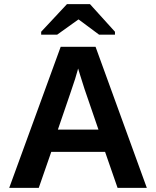

<svg xmlns="http://www.w3.org/2000/svg" viewBox="-20 -916 762 936"><path d="M553.2 0 492.2 -175.8H230L168.9 0H24.9L275.9 -688H445.8L695.8 0ZM360.8 -582 357.9 -571.3Q353 -553.7 346.2 -531.2Q339.4 -508.8 262.2 -284.2H460L392.1 -481.9L371.1 -548.3ZM540.5 -761.2V-747.1H462.9L363.8 -820.8H361.8L258.8 -747.1H180.7V-761.2L306.6 -896H418.5Z"/></svg>

Font: Arial
Style: Bold
Weight: 700
Designer: Steve Matteson
Foundry: Ascender Corporation
Version: Version 2.00.3